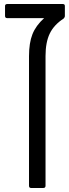

<svg xmlns="http://www.w3.org/2000/svg" viewBox="-20 -933 342 953"><path d="M292 -913Q302 -913 302 -903V-854Q302 -847 296 -841Q248 -810 227 -766.5Q206 -723 206 -655V-11Q206 0 195 0H134Q124 0 124 -11V-654Q124 -720 141 -763Q158 -806 199 -843H16Q5 -843 5 -854V-903Q5 -913 16 -913Z"/></svg>

Font: LINE Seed Sans TH App
Style: Regular
Weight: 400
Designer: Dalton Maag Ltd | Thai characters by Cadson Demak Co.,Ltd.
Foundry: Dalton Maag Ltd
Version: Version 1.003